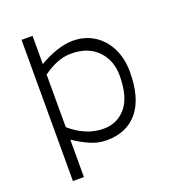

<svg xmlns="http://www.w3.org/2000/svg" viewBox="-139 -877 891 984"><g transform="rotate(-20 306.5 -385.0)"><path d="M90 0V-770H150V-616Q195 -643 243.5 -659.5Q292 -676 334 -676Q399.5 -676 449.5 -644.2Q499.5 -612.5 527.8 -556Q556 -499.5 556 -426Q556 -283.5 495.5 -210.2Q435 -137 326 -137Q278 -137 234 -156.8Q190 -176.5 150 -204V0ZM331 -198Q406 -198 453 -254.2Q500 -310.5 500 -426Q500 -510 447.8 -563.5Q395.5 -617 304 -617Q263.5 -617 225.2 -601.5Q187 -586 150 -559V-272Q189 -237.5 235 -217.8Q281 -198 331 -198Z"/></g></svg>

Font: Junction Light
Style: Regular
Weight: 300
Designer: Caroline Hadilaksono
Foundry: Caroline Hadilaksono, Tyler Finck, The League of Moveable Type
Version: Version 2.000; ttfautohint (v1.8.3)